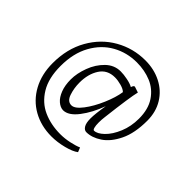

<svg xmlns="http://www.w3.org/2000/svg" viewBox="-190 -965 1414 1414"><g transform="rotate(45 517.0 -258.0)"><path d="M913 -396Q913 -267 872 -182.5Q831 -98 771.5 -58.5Q712 -19 655 -19Q634 -19 619.5 -42Q605 -65 605 -113Q605 -161 621 -256Q585 -156 530 -84Q475 -12 419 -12Q390 -13 362 -37Q334 -61 316.5 -106.5Q299 -152 299 -213Q299 -276 325.5 -347Q352 -418 402 -466.5Q452 -515 518 -515Q549 -515 589 -507Q629 -499 652 -486Q656 -498 660.5 -504Q665 -510 672 -509Q685 -504 717 -494Q701 -431 673 -194Q669 -165 669 -134Q669 -103 674 -85Q679 -67 687 -67Q720 -67 761 -106.5Q802 -146 830.5 -214.5Q859 -283 859 -364Q859 -462 816.5 -525.5Q774 -589 705.5 -617.5Q637 -646 555 -646Q452 -646 366 -598Q280 -550 228 -456Q176 -362 176 -230Q176 -104 224.5 -24Q273 56 352.5 91.5Q432 127 530 127Q576 127 624.5 116.5Q673 106 702 93L716 128Q685 152 620.5 168.5Q556 185 495 185Q387 185 301.5 137Q216 89 168 0.5Q120 -88 120 -204Q120 -353 184 -466Q248 -579 355.5 -640Q463 -701 589 -701Q680 -701 754 -663.5Q828 -626 870.5 -557Q913 -488 913 -396ZM361 -242Q361 -184 378.5 -132.5Q396 -81 437 -81Q472 -81 515.5 -138Q559 -195 593.5 -275.5Q628 -356 637 -418Q622 -434 586 -444Q550 -454 519 -454Q440 -454 400.5 -392.5Q361 -331 361 -242Z"/></g></svg>

Font: Martel Light
Style: Regular
Weight: 300
Designer: Dan Reynolds
Foundry: Dan Reynolds
Version: Version 1.001; ttfautohint (v1.1) -l 5 -r 5 -G 72 -x 0 -D la